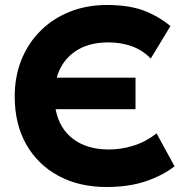

<svg xmlns="http://www.w3.org/2000/svg" viewBox="-20 -735 738 770"><path d="M406.5 15Q298 15 215 -29.5Q132 -74 85.5 -155.5Q39 -237 39 -348Q39 -428.5 66.2 -495.8Q93.5 -563 143.2 -612.2Q193 -661.5 260.5 -688.2Q328 -715 409 -715Q496.5 -715 555.8 -692.8Q615 -670.5 663.5 -630.5L584.5 -500Q554 -532.5 510.5 -548.8Q467 -565 414 -565Q332.5 -565 279.2 -527.2Q226 -489.5 207.5 -423.5H523.5V-297H203Q217.5 -220 273.2 -177.8Q329 -135.5 417 -135.5Q466 -135.5 515.2 -150.8Q564.5 -166 608 -200L680 -68Q631.5 -30.5 564 -7.8Q496.5 15 406.5 15Z"/></svg>

Font: Geologica
Style: Bold
Weight: 700
Designer: Sindre Bremnes, Frode Helland
Foundry: Monokrom Skriftforlag AS
Version: Version 1.010; ttfautohint (v1.8.4.7-5d5b);gftools[0.9.28]